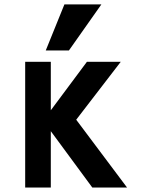

<svg xmlns="http://www.w3.org/2000/svg" viewBox="-20 -828 640 854"><path d="M206 -244.5V6H92V-553H206V-337.5L366.5 -553H517L319 -295.5L545 6H390.5ZM183.5 -603.5 266.5 -808.5H431L286.5 -603.5Z"/></svg>

Font: JuliaMono ExtraBold
Style: Regular
Weight: 800
Monospace: yes
Designer: cormullion
Foundry: corm
Version: Version 0.055; ttfautohint (v1.8.4)